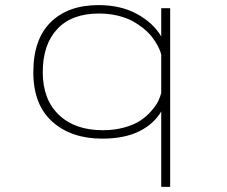

<svg xmlns="http://www.w3.org/2000/svg" viewBox="-20 -532 890 752"><path d="M366 -512Q452 -512 515.2 -478Q578.5 -444 611.5 -389.5V-500H646.5V200H611.5V-95.5Q582.5 -46 524.8 -17.5Q467 11 380.5 11Q259 11 184.8 -55.5Q110.5 -122 110.5 -249Q110.5 -378 178.5 -445Q246.5 -512 366 -512ZM147.5 -249Q147.5 -142.5 210.5 -82.2Q273.5 -22 382.5 -22Q428.5 -22 467 -32.8Q505.5 -43.5 529.8 -59.8Q554 -76 572.2 -96.8Q590.5 -117.5 599.2 -135Q608 -152.5 611.5 -169V-319Q608 -332.5 600.2 -348Q592.5 -363.5 579.2 -382Q566 -400.5 545.8 -417.5Q525.5 -434.5 500.5 -448.5Q475.5 -462.5 441 -470.8Q406.5 -479 367.5 -479Q261 -479 204.2 -418.2Q147.5 -357.5 147.5 -249Z"/></svg>

Font: League Mono Wide Thin
Style: Regular
Weight: 100
Width: 8
Designer: Tyler Finck
Foundry: The League of Moveable Type / Tyler Finck
Version: Version 2.210